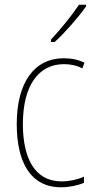

<svg xmlns="http://www.w3.org/2000/svg" viewBox="-20 -784 401 814"><path d="M345 -757V-764H315C282 -715 241 -665 196 -616V-606H212C255 -645 311 -709 345 -757ZM239 10C274 10 311 2 336 -9V-35C307 -22 273 -15 241 -15C125 -15 77 -117 77 -258C77 -422 144 -512 251 -512C278 -512 305 -507 329 -494L338 -518C312 -531 284 -537 250 -537C126 -537 51 -435 51 -258C51 -97 109 10 239 10Z"/></svg>

Font: Noto Sans Devanagari Condensed Thin
Style: Regular
Weight: 100
Width: 3
Designer: Jelle Bosma - Monotype Design Team
Foundry: Monotype Imaging Inc.
Version: Version 2.004